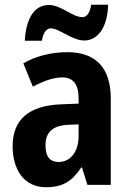

<svg xmlns="http://www.w3.org/2000/svg" viewBox="-20 -776 546 806"><path d="M84 -605H156C161 -641 177 -657 193 -657C229 -657 282 -606 334 -606C388 -606 431 -657 434 -756H363C357 -722 345 -704 326 -704C283 -704 238 -755 185 -755C114 -755 88 -680 84 -605ZM263 -557C194 -557 129 -540 78 -510L118 -412C164 -437 205 -451 242 -451C287 -451 310 -422 310 -363V-341L234 -338C103 -332 33 -276 33 -162C33 -65 80 10 173 10C245 10 283 -16 321 -73H324L347 0H445V-363C445 -492 381 -557 263 -557ZM266 -252 310 -254V-205C310 -137 274 -96 226 -96C191 -96 171 -117 171 -166C171 -219 199 -249 266 -252Z"/></svg>

Font: Noto Sans Arabic UI Cn
Style: Bold
Weight: 700
Width: 3
Designer: Monotype Design Team, Nadine Chahine and Nizar Qandah
Foundry: Monotype Imaging Inc.
Version: Version 2.010